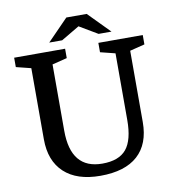

<svg xmlns="http://www.w3.org/2000/svg" viewBox="-95 -974 971 1069"><g transform="rotate(-10 390.0 -439.5)"><path d="M587 -269V-646L503 -667V-720H754V-667L670 -646V-243Q670 -119 598 -54Q526 11 387 11Q254 11 182.5 -55.5Q111 -122 111 -244V-646L27 -667V-720H315V-667L231 -646V-271Q231 -54 409 -54Q503 -54 545 -105Q587 -156 587 -269ZM586 -769 467 -890H352L234 -769H307L410 -830L513 -769Z"/></g></svg>

Font: Domine SemiBold
Style: Regular
Weight: 600
Designer: Pablo Impallari, Rodrigo Fuenzalida, Brenda Gallo
Foundry: Pablo Impallari, Rodrigo Fuenzalida, Brenda Gallo
Version: Version 2.000